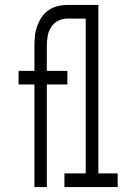

<svg xmlns="http://www.w3.org/2000/svg" viewBox="-20 -755 540 775"><path d="M119 0V-414H55V-469H119V-570Q119 -591 121 -610.5Q123 -630 130 -649.5Q137 -669 148 -685.5Q159 -702 175.5 -713.5Q192 -725 212 -730Q232 -735 252 -735H301V-680H252Q232 -680 214.5 -671Q197 -662 186.5 -645.5Q176 -629 172.5 -609.5Q169 -590 169 -570V-469H252V-414H169V0ZM240 0V-55H326V-680H248V-735H377V-55H455V0Z"/></svg>

Font: Iosevka Light
Style: Regular
Weight: 300
Monospace: yes
Designer: Belleve Invis
Foundry: Belleve Invis
Version: Version 32.5.0; ttfautohint (v1.8.4)